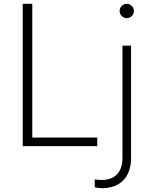

<svg xmlns="http://www.w3.org/2000/svg" viewBox="-20 -765 794 1005"><path d="M99 0H489V-45H149V-745H99ZM476 215C486 218 499 220 515 220C606 220 666 165 666 62V-526H621V62C621 137 581 177 512 177C501 177 487 176 476 174ZM606 -708C606 -687 623 -670 644 -670C664 -670 681 -687 681 -708C681 -728 664 -745 644 -745C623 -745 606 -728 606 -708Z"/></svg>

Font: Mluvka ExtraLight
Style: Regular
Weight: 200
Designer: Modified by Jiří Krblich, Original typeface by Gumpita Rahayu
Foundry: Gumpita Rahayu & Jiří Krblich
Version: Version 2.000;Glyphs 3.1.1 (3134)